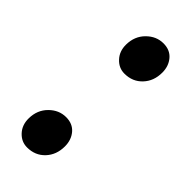

<svg xmlns="http://www.w3.org/2000/svg" viewBox="-184 -567 610 610"><g transform="rotate(45 121.0 -262.0)"><path d="M73 -445.5Q73.5 -483 98 -507.5Q122.5 -532 154.5 -532Q184 -532 200.8 -512.2Q217.5 -492.5 217.5 -463.5Q217.5 -425.5 194.2 -400.8Q171 -376 134.5 -376Q109 -376 90.8 -395.8Q72.5 -415.5 73 -445.5ZM20 -61Q20.5 -98.5 45 -123Q69.5 -147.5 101.5 -147.5Q131 -147.5 147.8 -127.8Q164.5 -108 164.5 -79Q164.5 -41 141.2 -16.2Q118 8.5 81.5 8.5Q56 8.5 37.8 -11.2Q19.5 -31 20 -61Z"/></g></svg>

Font: Merriweather
Style: Bold Italic
Weight: 700
Italic angle: -7.8°
Version: Version 2.101